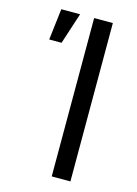

<svg xmlns="http://www.w3.org/2000/svg" viewBox="-112 -790 609 852"><g transform="rotate(15 192.5 -364.0)"><path d="M298.3 -727.5V0H212.4V-727.5ZM44.4 -584 61.5 -727.5H147.9L101.1 -584Z"/></g></svg>

Font: V-Inter
Style: Regular-375
Weight: 375
Designer: Rasmus Andersson
Foundry: rsms
Version: Version 4.000;git-4146feb